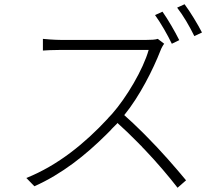

<svg xmlns="http://www.w3.org/2000/svg" viewBox="-20 -856 1040 904"><path d="M931 -703C911 -742 876 -800 849 -836L814 -820C843 -783 873 -731 895 -686L931 -703ZM824 -667C803 -709 770 -766 745 -801L710 -785C737 -748 770 -690 789 -650L824 -667ZM856 -7C808 -65 739 -145 664 -220L657 -227L649 -235C621 -263 593 -289 565 -314C637 -402 701 -529 736 -619C739 -628 748 -644 753 -650L723 -673C710 -669 692 -668 666 -668H269C238 -668 188 -672 182 -673V-618C186 -619 237 -621 269 -621H680C654 -529 576 -397 507 -319C502 -314 497 -308 491 -302L485 -295C381 -183 254 -78 104 -18L142 21C272 -37 382 -125 479 -221L486 -228C488 -230 490 -232 493 -235L500 -242C502 -244 504 -246 506 -249L513 -256L520 -263C521 -264 522 -265 523 -266L530 -273C531 -274 532 -275 533 -277C564 -249 596 -219 627 -187L634 -180C638 -176 641 -172 645 -169L652 -161L660 -153C720 -90 776 -24 816 28L856 -7Z"/></svg>

Font: Glow Sans SC Normal Light
Style: Regular
Weight: 300
Designer: Ryoko NISHIZUKA (kana, bopomofo & ideographs); Paul D. Hunt (Latin, Greek & Cyrillic); Sandoll Communications, Soo-young
Version: Version 0.93